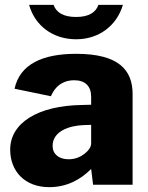

<svg xmlns="http://www.w3.org/2000/svg" viewBox="-20 -762 609 792"><path d="M356 -65 364 0H527V-374C527 -473 470 -540 294 -540C155 -540 62 -497 40 -396L190 -365C212 -416 250 -431 286 -431C332 -431 356 -406 356 -363V-330L321 -329C135 -327 22 -254 22 -145C22 -56 82 10 183 10C256 10 312 -21 356 -65ZM326 -246 356 -247V-171C356 -154 344 -140 329 -128C314 -116 292 -105 263 -105C222 -105 197 -127 197 -160C197 -221 266 -244 326 -246ZM487 -742H386C375 -710 345 -692 294 -692C242 -692 212 -710 201 -742H100C124 -656 198 -600 294 -600C389 -600 462 -657 487 -742Z"/></svg>

Font: Bisquit Text
Style: Bold
Weight: 800
Version: Version 1.004;Glyphs 3.2.3 (3260)